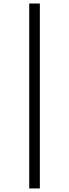

<svg xmlns="http://www.w3.org/2000/svg" viewBox="-20 -816 394 1094"><path d="M146.5 257.8V-795.9H207V257.8Z"/></svg>

Font: Charis SIL CyrE
Style: Regular
Weight: 400
Foundry: SIL International
Version: Version 5.000